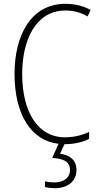

<svg xmlns="http://www.w3.org/2000/svg" viewBox="-20 -744 520 1004"><path d="M380 143C380 97 349 67 294 60L317 10H318C369 10 414 -1 446 -18V-54C416 -40 373 -26 320 -26C178 -26 96 -158 96 -358C96 -533 166 -689 322 -689C359 -689 400 -681 438 -658L454 -692C413 -714 370 -724 322 -724C140 -724 56 -556 56 -358C56 -147 141 -9 286 8L253 82C310 85 346 100 346 144C346 187 312 210 264 210C248 210 230 208 215 204V234C230 238 248 240 266 240C336 240 380 203 380 143Z"/></svg>

Font: Noto Sans Thai Looped Condensed ExtraLight
Style: Regular
Weight: 200
Width: 3
Designer: Sasikarn Vongin, Ben Mitchell
Foundry: The Fontpad Ltd
Version: Version 1.001